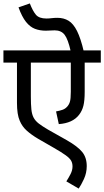

<svg xmlns="http://www.w3.org/2000/svg" viewBox="-20 -916 608 1120"><path d="M568 -551H474V-380Q474 -329 466.5 -299Q459 -269 441 -246Q404 -198 323 -192L307 -266Q329 -270 344.5 -275.5Q360 -281 370 -292Q382 -304 387.5 -321.5Q393 -339 393 -380V-551H160V-353Q160 -307 163 -278Q166 -249 176 -230Q186 -211 206 -195.5Q226 -180 260 -160L370 -98Q433 -62 459.5 -29.5Q486 3 486 53Q486 93 469.5 128.5Q453 164 439 184L367 142Q380 122 391.5 99.5Q403 77 403 55Q403 36 395 21.5Q387 7 363 -10.5Q339 -28 290 -56L203 -106Q164 -129 136.5 -153.5Q109 -178 95 -212Q79 -248 79 -316V-551H0V-622H568ZM393 -615Q377 -687 357 -713Q337 -739 299 -739Q286 -739 273 -738Q260 -737 247 -737Q212 -737 183.5 -748Q155 -759 131.5 -788.5Q108 -818 88 -873L154 -896Q171 -852 189.5 -830Q208 -808 251 -808Q265 -808 281 -810Q297 -812 315 -812Q352 -812 380 -795Q408 -778 429.5 -735Q451 -692 469 -615Z"/></svg>

Font: TSCustom
Style: Regular
Weight: 400
Designer: Monotype Design Team
Foundry: Monotype Imaging Inc.
Version: Version 2.004; ttfautohint (v1.8.3) -l 8 -r 50 -G 200 -x 14 